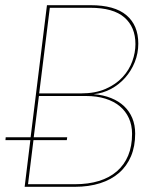

<svg xmlns="http://www.w3.org/2000/svg" viewBox="-20 -720 618 740"><path d="M98 -191 161 -700H329Q422 -700 467.5 -661.2Q513 -622.5 513 -552Q513 -514.5 499.5 -480.8Q486 -447 462.5 -420.5Q439 -394 407.8 -377.2Q376.5 -360.5 341 -357Q378.5 -354 408.2 -342Q438 -330 458.5 -310.5Q479 -291 490 -264.5Q501 -238 501 -205Q501 -156 485 -118Q469 -80 439 -53.8Q409 -27.5 365.8 -13.8Q322.5 0 268 0H75L97 -180H1L2 -191ZM130 -350 110 -191H239L237.5 -180H109L88 -10H269Q320.5 -10 361.2 -22.5Q402 -35 430.5 -59.8Q459 -84.5 474 -120.5Q489 -156.5 489 -204Q489 -237.5 476.8 -264.5Q464.5 -291.5 441.8 -310.5Q419 -329.5 386 -339.8Q353 -350 312 -350ZM131 -360H292Q347.5 -360 387.2 -377.5Q427 -395 452.5 -422.8Q478 -450.5 490 -484Q502 -517.5 502 -550Q502 -616 459.2 -653Q416.5 -690 328 -690H172Z"/></svg>

Font: Lato Hairline
Style: Italic
Weight: 100
Italic angle: -7°
Designer: Lukasz Dziedzic
Foundry: tyPoland Lukasz Dziedzic
Version: Version 2.007; 2014-02-27